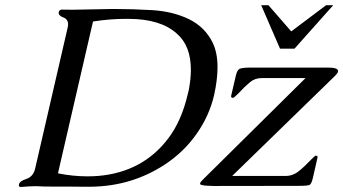

<svg xmlns="http://www.w3.org/2000/svg" viewBox="-20 -725 1339 749"><path d="M1287.6 -429.7 885.7 -38.6H1097.7Q1122.6 -39.6 1143.6 -55.7Q1164.6 -71.8 1192.4 -101.1Q1208.5 -117.7 1211.9 -117.7Q1220.7 -117.7 1218.3 -108.9L1200.7 -31.7Q1195.3 -7.8 1188 -3.9Q1180.7 0 1146 0L811.5 0.5Q776.4 0 765.1 -3.9Q759.8 -5.4 760.7 -10.3Q762.2 -15.6 772 -24.9L1171.9 -420.4H1000Q974.6 -420.4 955.1 -404.3Q935.5 -388.2 908.7 -359.4Q892.6 -343.3 889.2 -343.3Q879.9 -343.3 881.8 -351.6L899.9 -429.2Q904.8 -451.2 914.1 -456.1Q922.9 -460.9 955.1 -461.4H1258.8Q1298.8 -461.4 1298.8 -448.2Q1298.8 -447.3 1298.8 -445.8Q1296.9 -439 1287.6 -429.7ZM999 -704.6H1027.3L1116.2 -602.5L1252 -704.6H1279.8L1128.9 -535.2H1072.3ZM263.2 -687 416.5 -689.9Q423.3 -689.9 430.2 -689.9Q498.5 -689.9 572.8 -685.5Q654.3 -680.7 716.8 -650.4Q779.3 -620.1 809.6 -558.6Q828.6 -519.5 828.6 -462.4Q828.6 -415 815.4 -355Q796.9 -273.9 747.1 -203.1Q697.8 -132.3 622.1 -82.5Q493.2 1.5 335.4 3.4H296.4Q268.1 3.4 243.7 2.9H186.5Q146 2.9 125 1.5H113.3Q93.8 1.5 62 4.4Q61.5 4.4 61 4.4Q53.7 4.4 53.7 -2.4Q53.7 -4.4 54.2 -6.8Q57.1 -18.6 83.5 -27.3Q109.9 -36.1 117.2 -67.9L243.7 -616.2Q245.6 -624 245.6 -629.9Q245.6 -649.4 228.5 -656.2Q208.5 -664.1 209 -674.3Q209 -675.8 209 -677.2Q211.4 -687.5 221.7 -687.5Q242.2 -687 263.2 -687ZM206.1 -48.8Q264.6 -37.1 320.8 -37.1Q341.8 -37.1 362.3 -38.6Q536.6 -53.2 636.7 -185.5Q688.5 -253.9 712.9 -359.4L716.8 -375.5Q724.6 -418 724.6 -453.1Q724.6 -546.4 669.9 -593.8Q606.4 -651.4 481 -651.4Q474.6 -651.4 468.3 -651.4Q408.2 -651.4 342.8 -641.1Z"/></svg>

Font: Caudex
Style: Italic
Weight: 400
Italic angle: -13°
Version: Version 1.04